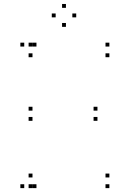

<svg xmlns="http://www.w3.org/2000/svg" viewBox="-20 -960 660 990"><path d="M168 -720V-740H148V-720ZM105 -720V-740H85V-720ZM105 10V-10H85V10ZM168 10V-10H148V10ZM147.5 -45V-65H127.5V-45ZM147.5 10V-10H127.5V10ZM544 10V-10H524V10ZM544 -45V-65H524V-45ZM147.5 -389.5V-409.5H127.5V-389.5ZM147.5 -337V-357H127.5V-337ZM482.5 -337V-357H462.5V-337ZM482.5 -389.5V-409.5H462.5V-389.5ZM544 -720V-740H524V-720ZM147.5 -720V-740H127.5V-720ZM147.5 -665V-685H127.5V-665ZM544 -665V-685H524V-665ZM373 -870.5V-890.5H353V-870.5ZM320 -919.5V-939.5H300V-919.5ZM267 -870.5V-890.5H247V-870.5ZM320 -821.5V-841.5H300V-821.5Z"/></svg>

Font: Monaspace Neon Dots Var
Style: Regular
Weight: 400
Designer: Riley Cran and the Lettermatic Team
Version: Version 1.100 (Monaspace Neon Dots)